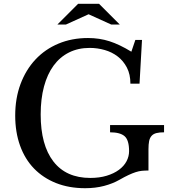

<svg xmlns="http://www.w3.org/2000/svg" viewBox="-20 -980 910 1010"><path d="M428 10Q343 10 275 -17Q207 -44 159 -93.5Q111 -143 85.5 -214Q60 -285 60 -372Q60 -463 88 -538Q116 -613 166.5 -667Q217 -721 287.5 -750.5Q358 -780 443 -780Q503 -780 556 -763Q609 -746 671 -708L692 -770H727L714 -540H666Q666 -589 647.5 -624.5Q629 -660 599 -683Q569 -706 530.5 -717Q492 -728 452 -728Q391 -728 343 -704Q295 -680 262 -635Q229 -590 211.5 -525Q194 -460 194 -378Q194 -217 261 -130.5Q328 -44 455 -44Q503 -44 541 -55.5Q579 -67 605.5 -86.5Q632 -106 645.5 -131.5Q659 -157 659 -185Q659 -243 635.5 -263.5Q612 -284 559 -284V-322H843V-284Q819 -284 803 -280Q787 -276 777.5 -265.5Q768 -255 764.5 -238Q761 -221 761 -195V-83Q742 -83 726.5 -81.5Q711 -80 694 -74.5Q677 -69 656.5 -59.5Q636 -50 608 -34Q573 -14 527.5 -2Q482 10 428 10ZM501 -960 610 -851H565L446 -905L327 -851H282L391 -960Z"/></svg>

Font: Libre Baskerville
Style: Regular
Weight: 400
Designer: Pablo Impallari, Rodrigo Fuenzalida
Foundry: Pablo Impallari, Rodrigo Fuenzalida
Version: Version 1.000; ttfautohint (v0.93) -l 8 -r 50 -G 200 -x 14 -